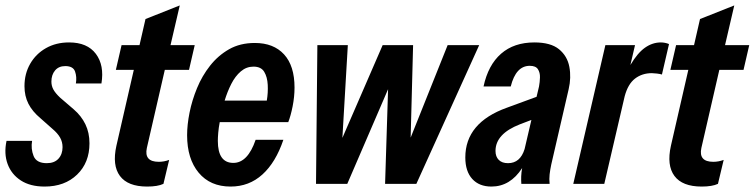

<svg xmlns="http://www.w3.org/2000/svg" viewBox="-24 -676 2775 706"><path d="M140 10Q87 10 52.5 -12.5Q18 -35 4 -73Q-10 -111 0 -158H94Q89 -129 99.5 -102.5Q110 -76 148 -76Q176 -76 191 -92.5Q206 -109 206 -135Q206 -154 197 -170Q188 -186 169 -202L125 -241Q95 -266 80.5 -294.5Q66 -323 66 -359Q66 -405 87 -441.5Q108 -478 145 -499Q182 -520 230 -520Q297 -520 328.5 -478Q360 -436 349 -369H255Q259 -393 252 -413Q245 -433 216 -433Q192 -433 178.5 -417Q165 -401 165 -376Q165 -360 172.5 -346.5Q180 -333 197 -317L247 -274Q275 -250 290 -219Q305 -188 305 -149Q305 -78 259.5 -34Q214 10 140 10Z M517 10Q446 10 417 -29Q388 -68 404 -140L468 -419H402L423 -510H489L511 -606L637 -656L603 -510H692L671 -419H582L516 -132Q505 -81 560 -81Q579 -81 598 -88L577 0Q556 10 517 10Z M824 10Q749 10 706.5 -41Q664 -92 664 -179Q664 -217 673 -262Q682 -307 700.5 -352Q719 -397 748.5 -434.5Q778 -472 818.5 -495Q859 -518 913 -518Q982 -518 1020.5 -476Q1059 -434 1059 -354Q1059 -320 1052 -285Q1045 -250 1036 -227H784Q780 -206 778.5 -188Q777 -170 777 -158Q777 -77 834 -77Q887 -77 916 -162H1018Q990 -79 941 -34.5Q892 10 824 10ZM908 -431Q882 -431 861.5 -413.5Q841 -396 826.5 -367.5Q812 -339 802 -306H957Q962 -335 960.5 -364Q959 -393 947.5 -412Q936 -431 908 -431Z M1138 0 1143 -510H1255L1235 -169L1383 -510H1495L1486 -170L1622 -510H1738L1507 0H1392L1403 -348L1253 0Z M1783 10Q1738 10 1712.5 -18Q1687 -46 1687 -97Q1687 -225 1840 -280L1949 -320L1958 -358Q1961 -374 1961.5 -391.5Q1962 -409 1954 -421.5Q1946 -434 1924 -434Q1873 -434 1854 -358H1754Q1771 -437 1818.5 -478.5Q1866 -520 1941 -520Q2001 -520 2031.5 -495Q2062 -470 2069.5 -430.5Q2077 -391 2067 -348L2003 -71Q1999 -52 1997 -35Q1995 -18 1997 0H1893Q1892 -13 1892.5 -27.5Q1893 -42 1896 -58Q1852 10 1783 10ZM1798 -121Q1798 -100 1810 -88Q1822 -76 1844 -76Q1889 -76 1905 -128L1930 -235L1888 -219Q1798 -184 1798 -121Z M2084 0 2202 -510H2311L2294 -437Q2320 -481 2347.5 -500.5Q2375 -520 2406 -520Q2413 -520 2421 -518.5Q2429 -517 2436 -514L2410 -402Q2404 -404 2392 -405.5Q2380 -407 2373 -407Q2337 -407 2311 -387Q2285 -367 2273 -322L2198 0Z M2556 10Q2485 10 2456 -29Q2427 -68 2443 -140L2507 -419H2441L2462 -510H2528L2550 -606L2676 -656L2642 -510H2731L2710 -419H2621L2555 -132Q2544 -81 2599 -81Q2618 -81 2637 -88L2616 0Q2595 10 2556 10Z"/></svg>

Font: Instrument Sans Condensed SemiBold Italic
Style: Regular
Weight: 600
Width: 3
Italic angle: -13°
Designer: Rodrigo Fuenzalida
Foundry: fragTYPE
Version: Version 1.000; ttfautohint (v1.8.4.7-5d5b);gftools[0.9.28]